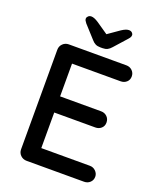

<svg xmlns="http://www.w3.org/2000/svg" viewBox="-161 -988 893 1085"><g transform="rotate(20 285.5 -446.0)"><path d="M132 -700H478Q499 -700 513.5 -686Q528 -672 528 -651Q528 -630 513.5 -617Q499 -604 478 -604H176L186 -621V-397L177 -407H433Q454 -407 468.5 -393Q483 -379 483 -357Q483 -336 468.5 -323Q454 -310 433 -310H179L186 -319V-88L179 -96H478Q499 -96 513.5 -81.5Q528 -67 528 -48Q528 -27 513.5 -13.5Q499 0 478 0H132Q111 0 96 -14.5Q81 -29 81 -51V-649Q81 -671 96 -685.5Q111 -700 132 -700ZM295 -815 381 -875Q395 -884 405 -888Q415 -892 424 -892Q436 -892 443 -885.5Q450 -879 450 -871Q450 -865 447.5 -859.5Q445 -854 437 -845L370 -770Q359 -757 347 -751Q335 -745 318 -745H304Q287 -745 275 -751Q263 -757 252 -770L184 -845Q177 -854 174.5 -859Q172 -864 172 -870Q172 -878 179.5 -885Q187 -892 198 -892Q215 -892 241 -875L327 -816Z"/></g></svg>

Font: Quicksand SemiBold
Style: Regular
Weight: 600
Designer: Andrew Paglinawan
Foundry: Andrew Paglinawan
Version: Version 3.004